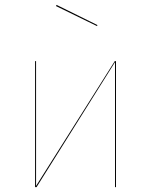

<svg xmlns="http://www.w3.org/2000/svg" viewBox="-20 -768 620 788"><path d="M456 0H452V-394V-513L130 0H124V-517H128V-124V-5L451 -517H456ZM380 -665 378 -661 210 -743 212 -748Z"/></svg>

Font: FiraGO Four
Style: Regular
Weight: 100
Designer: bBox Type
Foundry: bBox Type GmbH
Version: Version 1.001